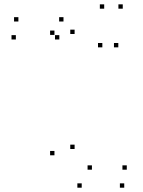

<svg xmlns="http://www.w3.org/2000/svg" viewBox="-20 -854 660 884"><path d="M552 10.2V-9.8H532V10.2ZM563.7 -72.7V-92.7H543.7V-72.7ZM403.2 -72.7V-92.7H383.2V-72.7ZM323.5 -168V-188H303.5V-168ZM323.5 -697.5V-717.5H303.5V-697.5ZM272.3 -755V-775H252.3V-755ZM64.7 -755V-775H44.7V-755ZM53 -672.2V-692.2H33V-672.2ZM253.2 -672.2V-692.2H233.2V-672.2ZM230.7 -693.3V-713.3H210.7V-693.3ZM230.7 -139V-159H210.7V-139ZM356.2 10.2V-9.8H336.2V10.2ZM524.7 -636V-656H504.7V-636ZM545.2 -814V-834H525.2V-814ZM459.7 -814V-834H439.7V-814ZM451.2 -636V-656H431.2V-636Z"/></svg>

Font: Monaspace Krypton Dots Var
Style: Regular
Weight: 400
Designer: Riley Cran and the Lettermatic Team
Version: Version 1.100 (Monaspace Krypton Dots)